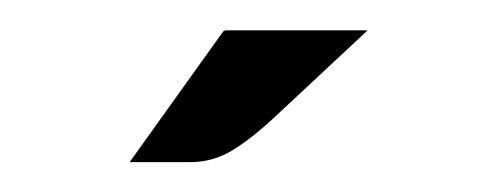

<svg xmlns="http://www.w3.org/2000/svg" viewBox="-20 -489 323 128"><path d="M66.4 -380.9 128.4 -467.5Q129.2 -468.8 131.1 -468.8H225.1L163.6 -411.4Q147.7 -396.5 134.8 -388.7Q121.8 -380.9 106.9 -380.9Z"/></svg>

Font: AgreloyInT3
Style: Medium
Weight: 400
Designer: gluk
Foundry: gluk
Version: Version 0.27